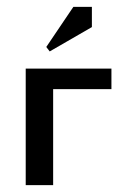

<svg xmlns="http://www.w3.org/2000/svg" viewBox="-20 -540 365 560"><path d="M125 -390 115 -403 194 -520H248V-461ZM55 -340H305V-280H135V0H55Z"/></svg>

Font: Glametrix
Style: Bold
Weight: 700
Designer: gluk
Foundry: gluk
Version: Version 0.40